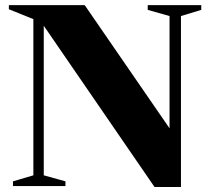

<svg xmlns="http://www.w3.org/2000/svg" viewBox="-20 -725 825 748"><path d="M110 -42V-650.5L14.5 -689V-705H310L670.5 -181.5L640.5 -141V-662.5L555.5 -686.5V-705H764V-686.5L685 -662.5V3.5H582L135.5 -646.5L150.5 -657.5V-42L235 -18.5V0H30.5V-18.5Z"/></svg>

Font: Newsreader 60pt
Style: Bold
Weight: 700
Designer: Hugues Gentile
Foundry: Production Type
Version: Version 1.003